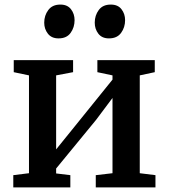

<svg xmlns="http://www.w3.org/2000/svg" viewBox="-20 -818 736 838"><path d="M38 0V-53.5L106.5 -62V-489L40 -503V-555.5H299V-503L225 -489V-166L293 -250L471 -470.5V-489L405 -503V-555.5H655.5V-503L590 -489V-62L658.5 -53.5V0H398V-53.5L471 -62V-390.5L399.5 -295L225 -82.5V-61L287 -53.5V0ZM235 -650.5Q205 -650.5 189 -671Q173 -691.5 173 -719Q173 -750.5 190.8 -774.2Q208.5 -798 243 -798H244Q274 -798 289.8 -777.8Q305.5 -757.5 305.5 -730Q305.5 -698.5 288.2 -674.5Q271 -650.5 236 -650.5ZM455 -650.5Q425 -650.5 409.2 -671Q393.5 -691.5 393.5 -719Q393.5 -750.5 411 -774.2Q428.5 -798 463 -798H464Q494.5 -798 510.2 -777.8Q526 -757.5 526 -730Q526 -698.5 508.5 -674.5Q491 -650.5 456 -650.5Z"/></svg>

Font: Merriweather SemiBold
Style: Regular
Weight: 600
Version: Version 2.100